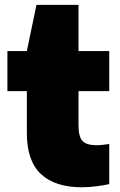

<svg xmlns="http://www.w3.org/2000/svg" viewBox="-20 -760 493 790"><path d="M316.5 10.5Q207 10.5 148.8 -43.5Q90.5 -97.5 90.5 -212.5V-550L130 -740H303V-245.5Q303 -197.5 319.5 -180Q336 -162.5 377.5 -162.5Q389 -162.5 401.5 -163.8Q414 -165 429.5 -167.5V-2.5Q407.5 2.5 376.5 6.5Q345.5 10.5 316.5 10.5ZM10.5 -385V-550H429.5V-385Z"/></svg>

Font: Encode Sans Condensed Thin Black
Style: Regular
Weight: 900
Version: Version 3.002